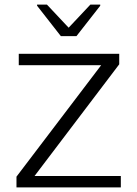

<svg xmlns="http://www.w3.org/2000/svg" viewBox="-20 -819 600 839"><path d="M246 -661H314L418 -794V-799H375L280 -698L185 -799H142V-794ZM52 0H508V-50H131L501 -538V-584H62V-534H422L52 -47Z"/></svg>

Font: Saira UNSAM Light SC
Style: Regular
Weight: 300
Designer: Hector Gatti with collaboration of the Omnibus-Type team
Foundry: Omnibus-Type
Version: Version 1.072;PS 001.072;hotconv 1.0.88;makeotf.lib2.5.64775